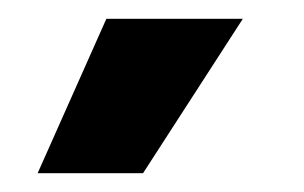

<svg xmlns="http://www.w3.org/2000/svg" viewBox="-20 -778 323 204"><path d="M132 -594H20L93 -758H238Z"/></svg>

Font: Bricolage Grotesque 24pt
Style: Bold
Weight: 700
Designer: Mathieu Triay
Foundry: Atelier Triay
Version: Version 1.001;gftools[0.9.33.dev8+g029e19f]